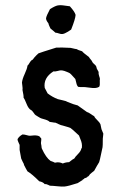

<svg xmlns="http://www.w3.org/2000/svg" viewBox="-20 -711 464 734"><path d="M269 -654Q268 -638 252 -598L240 -590Q227 -582 219 -581Q214 -580 205.5 -583Q197 -586 192 -586Q191 -587 184 -593Q177 -599 173 -602Q172 -604 169 -610.5Q166 -617 165 -622Q156 -633 156 -641Q157 -650 171 -676Q172 -677 180 -681.5Q188 -686 194.5 -688.5Q201 -691 208 -691Q214 -692 247 -687Q266 -666 269 -654ZM351 -447 357 -436Q356 -429 359 -420.5Q362 -412 362 -409Q361 -403 361.5 -398Q362 -393 361.5 -387.5Q361 -382 359 -379Q352 -375 343.5 -374.5Q335 -374 321.5 -376Q308 -378 305 -378Q281 -378 279 -379Q274 -383 271.5 -395Q269 -407 268 -409Q265 -412 258 -420Q251 -428 247 -431Q223 -443 212 -442Q209 -442 199.5 -439.5Q190 -437 184 -438Q145 -413 151 -375Q153 -370 162 -354Q180 -340 201 -332Q203 -331 218 -328Q233 -325 239 -321Q263 -311 277 -308L312 -283Q319 -281 328 -274.5Q337 -268 340 -267Q342 -261 351.5 -252Q361 -243 364 -236Q365 -233 366 -226.5Q367 -220 368 -217Q369 -214 371.5 -208.5Q374 -203 375 -200Q375 -196 374 -190Q373 -184 373 -181Q373 -152 372 -148Q370 -140 366 -120Q362 -100 359 -91Q352 -80 340 -58Q337 -56 331 -51Q325 -46 324 -45Q323 -44 320.5 -40Q318 -36 315 -36Q314 -33 308 -31L302 -29Q301 -27 301 -26H297Q296 -24 296 -23L277 -11Q240 1 227 2Q218 3 199 1Q180 -1 171 -1Q170 -1 163.5 -4.5Q157 -8 151 -7Q145 -15 130 -18Q102 -46 85 -56Q84 -58 79 -66.5Q74 -75 72 -80Q72 -84 67 -92Q62 -104 61 -105Q61 -108 55 -138V-157Q54 -160 50.5 -167Q47 -174 47 -179Q53 -190 66 -197Q73 -197 81.5 -194.5Q90 -192 94 -192Q131 -197 135 -184Q139 -184 137.5 -173.5Q136 -163 137 -160Q138 -158 138.5 -151.5Q139 -145 140 -143Q156 -108 173 -96Q185 -92 190 -89Q206 -93 220 -86Q232 -91 244 -91Q260 -104 264 -105Q267 -111 278 -122Q289 -133 291 -143Q291 -144 293 -146Q294 -155 292.5 -163Q291 -171 287 -180Q283 -189 282 -193Q252 -221 249 -222Q248 -223 220 -231Q213 -232 204 -236.5Q195 -241 192 -242Q187 -242 180.5 -243.5Q174 -245 170 -245Q166 -249 160 -251.5Q154 -254 146 -256Q138 -258 134 -260Q131 -262 125.5 -265Q120 -268 116 -271Q112 -274 110 -278Q108 -280 105 -284.5Q102 -289 99 -290Q89 -295 81.5 -314Q74 -333 70 -338Q71 -344 66 -367Q67 -373 65.5 -382.5Q64 -392 64 -395Q65 -408 74.5 -428.5Q84 -449 85 -460Q88 -462 93.5 -471.5Q99 -481 105 -483Q108 -487 111.5 -491.5Q115 -496 119.5 -500Q124 -504 127 -507Q134 -510 195 -529Q214 -530 250 -528Q271 -523 274 -523Q277 -520 294 -515Q297 -510 320 -493Q322 -489 326.5 -484Q331 -479 332 -476Q334 -471 339.5 -466.5Q345 -462 346 -460Q348 -458 349 -453Q350 -448 351 -447Z"/></svg>

Font: FuturaRenner
Style: Regular
Weight: 400
Designer: BSozoo
Foundry: BSozoo
Version: Version 1.001;PS 001.001;hotconv 1.0.70;makeotf.lib2.5.58329